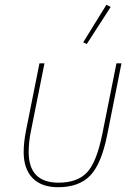

<svg xmlns="http://www.w3.org/2000/svg" viewBox="-20 -771 573 803"><path d="M443 -742 343 -587 328 -594 425 -751ZM166 -506 109 -221Q100 -178 100 -135Q100 -7 225 -7Q303 -7 343.5 -49.5Q384 -92 408 -211L467 -506H488L429 -210Q405 -87 358 -37.5Q311 12 223 12Q153 12 116 -26.5Q79 -65 79 -135Q79 -176 89 -226L145 -506Z"/></svg>

Font: IBM Plex Sans Thin
Style: Italic
Weight: 100
Italic angle: -11.31°
Designer: Mike Abbink, Paul van der Laan, Pieter van Rosmalen
Foundry: Bold Monday
Version: Version 3.0